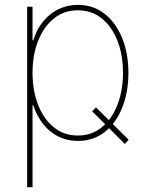

<svg xmlns="http://www.w3.org/2000/svg" viewBox="-20 -574 647 798"><path d="M378.9 -127.9 514.6 6.8 499 24.4 363.3 -111.3ZM92.8 204.1V-545.9H115.2V-406.2H118.2Q132.3 -451.7 159.4 -484.9Q186.5 -518.1 223.4 -535.9Q260.3 -553.7 303.7 -553.7Q367.7 -553.7 414.8 -516.6Q461.9 -479.5 487.8 -415.5Q513.7 -351.6 513.7 -271.5Q513.7 -190.9 488 -126.7Q462.4 -62.5 415.3 -25.4Q368.2 11.7 303.7 11.7Q259.8 11.7 223.1 -6.3Q186.5 -24.4 159.7 -57.9Q132.8 -91.3 118.2 -136.7H115.2V204.1ZM303.7 -10.7Q361.3 -10.7 403.3 -45.2Q445.3 -79.6 468.3 -138.7Q491.2 -197.8 491.2 -271.5Q491.2 -345.2 468.3 -404.1Q445.3 -462.9 403.3 -497.1Q361.3 -531.2 303.7 -531.2Q246.1 -531.2 203.9 -497.1Q161.6 -462.9 138.4 -404.1Q115.2 -345.2 115.2 -271.5Q115.2 -197.8 138.2 -138.7Q161.1 -79.6 203.4 -45.2Q245.6 -10.7 303.7 -10.7Z"/></svg>

Font: Inter Thin
Style: Regular
Weight: 250
Designer: Rasmus Andersson
Foundry: rsms
Version: Version 4.001;git-66647c0bb